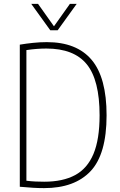

<svg xmlns="http://www.w3.org/2000/svg" viewBox="-20 -964 618 989"><path d="M207 5Q178.5 5 149.8 3.2Q121 1.5 82 -2V-734Q114.5 -739.5 150.2 -743.2Q186 -747 221 -747Q375 -747 452 -655.8Q529 -564.5 529 -370Q529 -170 446.8 -82.5Q364.5 5 207 5ZM208 -28Q303.5 -28 366.8 -62Q430 -96 461.5 -171.2Q493 -246.5 493 -370Q493 -551.5 427 -632.8Q361 -714 219 -714Q195 -714 168.8 -712Q142.5 -710 116 -706V-33Q141 -30 163 -29Q185 -28 208 -28ZM239 -808 141 -944H176L258 -828.5L340 -944H375L277 -808Z"/></svg>

Font: Encode Sans Cnd Th
Style: Regular
Weight: 100
Width: 3
Designer: Multiple Designers
Foundry: Impallari Type
Version: Version 3.002; ttfautohint (v1.8.3) -l 8 -r 50 -G 200 -x 14 